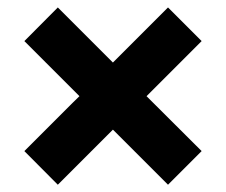

<svg xmlns="http://www.w3.org/2000/svg" viewBox="-20 -568 622 528"><path d="M139 -60 47 -152.5 181.5 -287 198.5 -303.5 47 -455 139 -547.5 290.5 -396 442 -547.5 534.5 -455 383 -303.5 534.5 -152.5 442 -60 290.5 -211.5 273.5 -194.5Z"/></svg>

Font: Heraclito
Style: Bold
Weight: 700
Designer: Kostas Bartsokas (font) & Cristiano Sobral (main changes)
Foundry: Kostas Bartsokas (font) & Cristiano Sobral (main changes)
Version: Version 1.00;July 8, 2020;FontCreator 13.0.0.2655 64-bit